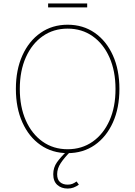

<svg xmlns="http://www.w3.org/2000/svg" viewBox="-20 -881 787 1117"><path d="M674.7 -363.6Q674.7 -252.5 636.7 -168.3Q598.7 -84.2 530.9 -37.1Q463.1 9.9 373.6 9.9Q283.7 9.9 215.9 -37.3Q148.1 -84.5 110.3 -168.7Q72.4 -252.8 72.4 -363.6Q72.4 -474.8 110.4 -558.8Q148.4 -642.8 216.3 -690Q284.1 -737.2 373.6 -737.2Q463.1 -737.2 530.9 -690.2Q598.7 -643.1 636.7 -558.9Q674.7 -474.8 674.7 -363.6ZM652 -363.6Q652 -468 616.8 -547.1Q581.7 -626.1 519 -670.3Q456.3 -714.5 373.6 -714.5Q291.2 -714.5 228.5 -670.6Q165.8 -626.8 130.5 -547.8Q95.2 -468.8 95.2 -363.6Q95.2 -259.9 130 -180.9Q164.8 -101.9 227.5 -57.4Q290.1 -12.8 373.6 -12.8Q456.3 -12.8 519.2 -57Q582 -101.2 617.2 -180.2Q652.3 -259.2 652 -363.6ZM373.6 215.9Q337 215.9 313.4 194.8Q289.8 173.7 289.8 132.8Q289.8 93.8 311.4 63.2Q333.1 32.7 367.9 0H390.6Q354 36.6 333.3 68Q312.5 99.4 312.5 132.8Q312.5 164.1 329.5 178.6Q346.6 193.2 373.6 193.2Q389.2 193.2 400.9 188.6Q412.6 183.9 425.4 174.7L438.9 193.2Q423.7 204.2 408.2 210Q392.8 215.9 373.6 215.9ZM487.2 -860.8V-838.1H259.9V-860.8Z"/></svg>

Font: Inter Thin BETA
Style: Regular
Weight: 100
Designer: Rasmus Andersson
Foundry: rsms
Version: Version 3.011;git-f93a4a705